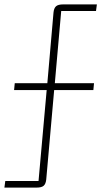

<svg xmlns="http://www.w3.org/2000/svg" viewBox="-23 -718 481 872"><path d="M1 104H152L189 -309H41L44 -340H192L220 -661Q222 -681 231.5 -689.5Q241 -698 264 -698H417L413 -668H255L226 -340H404L401 -309H223L187 97Q185 117 175.5 125.5Q166 134 143 134H-3Z"/></svg>

Font: IBM Plex Sans Cond ExtLt
Style: Regular
Weight: 200
Width: 3
Designer: Mike Abbink, Paul van der Laan, Pieter van Rosmalen
Foundry: Bold Monday
Version: Version 1.3